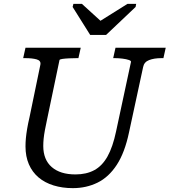

<svg xmlns="http://www.w3.org/2000/svg" viewBox="-20 -957 878 994"><path d="M447 -776H529L682 -921L685 -937H640L466 -828L527 -825L404 -937H360L356 -921ZM224 -340Q217 -308 212.5 -283.5Q208 -259 206 -239.5Q204 -220 204 -201Q204 -166 215 -138.5Q226 -111 248 -92Q270 -73 300.5 -63.5Q331 -54 371 -54Q427 -54 468 -76Q509 -98 536.5 -147Q564 -196 581 -277L658 -636Q660 -642 647 -646.5Q634 -651 614 -653.5Q594 -656 575 -656H566L578 -710H838L826 -656H815Q778 -656 752 -646Q726 -636 721 -610L648 -272Q626 -167 584.5 -103.5Q543 -40 485 -11.5Q427 17 357 17Q303 17 257.5 3Q212 -11 179.5 -38.5Q147 -66 129.5 -106.5Q112 -147 112 -199Q112 -220 114 -241.5Q116 -263 120.5 -290Q125 -317 133 -351L189 -622Q193 -643 170 -649.5Q147 -656 111 -656H100L112 -710H398L386 -656H377Q358 -656 337.5 -655Q317 -654 303 -652Q289 -650 288 -646Z"/></svg>

Font: Roboto Serif
Style: Italic
Weight: 400
Italic angle: -10°
Designer: Greg Gazdowicz
Foundry: Commercial Type
Version: Version 1.008